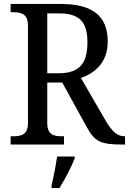

<svg xmlns="http://www.w3.org/2000/svg" viewBox="-20 -734 655 975"><path d="M34 0H305V-42H294C253 -42 220 -50 220 -109V-315H296L420 -90C460 -15 491 0 601 0H615V-42H612C574 -42 547 -69 516 -122L391 -338C459 -362 527 -414 527 -523C527 -653 450 -714 287 -714H34V-672H48C88 -672 122 -663 122 -604V-109C122 -50 88 -42 48 -42H34ZM279 -362H220V-666H281C384 -666 424 -622 424 -519C424 -415 386 -362 279 -362ZM242 208V221H282C308 179 343 113 359 71V61H270C263 109 252 164 242 208Z"/></svg>

Font: Noto Serif Thai SemiCondensed
Style: Regular
Weight: 400
Width: 4
Designer: Monotype Design Team
Foundry: Monotype Imaging Inc.
Version: Version 2.002